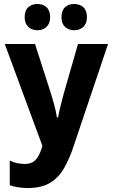

<svg xmlns="http://www.w3.org/2000/svg" viewBox="-20 -935 567 965"><path d="M353 -209Q330 -138 301.5 -89Q273 -40 230 -15Q187 10 119 10Q96 10 72.5 6.5Q49 3 29 -4V-128Q47 -119 66 -115Q85 -111 104 -111Q129 -111 145 -120.5Q161 -130 172.5 -150Q184 -170 193 -202L4 -714H156L235 -468Q244 -439 252.5 -408.5Q261 -378 266 -345H272Q278 -378 285 -405Q292 -432 300 -463L372 -714H523ZM104 -848Q104 -882 122 -898.5Q140 -915 168 -915Q196 -915 214 -898.5Q232 -882 232 -849Q232 -817 214 -800Q196 -783 168 -783Q140 -783 122 -800Q104 -817 104 -848ZM289 -848Q289 -882 306.5 -898.5Q324 -915 353 -915Q381 -915 399 -898.5Q417 -882 417 -849Q417 -817 399 -800Q381 -783 353 -783Q324 -783 306.5 -800Q289 -817 289 -848Z"/></svg>

Font: Noto Sans Display Condensed
Style: Bold
Weight: 700
Width: 3
Designer: Monotype Design Team
Foundry: Monotype Imaging Inc.
Version: Version 2.003